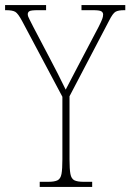

<svg xmlns="http://www.w3.org/2000/svg" viewBox="-29 -734 512 754"><path d="M127 0V-20H160Q185 -20 197 -26Q209 -32 212.5 -51Q216 -70 216 -108V-354L58 -651Q42 -681 31 -687.5Q20 -694 -5 -694H-9V-714H152V-694H120Q93 -694 86.5 -690Q80 -686 80 -678Q80 -670 87 -657.5Q94 -645 103 -626L165 -508Q182 -476 198 -444.5Q214 -413 229 -382Q237 -397 248.5 -419.5Q260 -442 277 -474L359 -630Q369 -650 372.5 -659.5Q376 -669 376 -677Q376 -685 369 -689.5Q362 -694 336 -694H291V-714H463V-694H459Q436 -694 425 -688Q414 -682 399 -652L244 -356V-108Q244 -70 247.5 -51Q251 -32 263 -26Q275 -20 300 -20H333V0Z"/></svg>

Font: Noto Serif Ethiopic Condensed Thin
Style: Regular
Weight: 100
Width: 3
Designer: Monotype Design Team
Foundry: Monotype Imaging Inc.
Version: Version 2.102; ttfautohint (v1.8.4.7-5d5b)